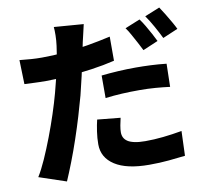

<svg xmlns="http://www.w3.org/2000/svg" viewBox="-92 -912 1183 1082"><g transform="rotate(-10 500.0 -371.5)"><path d="M452 -791Q447 -769 440 -739Q433 -709 429 -692Q422 -659 412 -609.5Q402 -560 389.5 -504.5Q377 -449 364 -398Q350 -346 331.5 -284.5Q313 -223 291.5 -159.5Q270 -96 247.5 -38Q225 20 205 66L50 14Q73 -23 97.5 -78Q122 -133 146 -196Q170 -259 190.5 -321.5Q211 -384 225 -436Q235 -472 243.5 -508.5Q252 -545 259.5 -579Q267 -613 272 -643.5Q277 -674 280 -697Q284 -727 284.5 -756Q285 -785 283 -804ZM188 -646Q251 -646 317 -652Q383 -658 450.5 -669.5Q518 -681 584 -696V-558Q522 -543 451.5 -533Q381 -523 312.5 -517.5Q244 -512 187 -512Q149 -512 119.5 -513.5Q90 -515 64 -516L60 -654Q100 -650 128 -648Q156 -646 188 -646ZM501 -488Q545 -493 596.5 -496Q648 -499 697 -499Q739 -499 783.5 -497Q828 -495 873 -490L870 -358Q833 -363 788.5 -366.5Q744 -370 697 -370Q643 -370 596 -367.5Q549 -365 501 -359ZM565 -235Q560 -215 556 -192.5Q552 -170 552 -154Q552 -137 558.5 -124Q565 -111 579 -101.5Q593 -92 618 -86.5Q643 -81 680 -81Q729 -81 781.5 -86.5Q834 -92 890 -102L885 39Q842 44 791 49Q740 54 679 54Q550 54 482.5 10.5Q415 -33 415 -109Q415 -145 420.5 -182Q426 -219 433 -248ZM766 -762Q779 -745 794 -719.5Q809 -694 822.5 -669Q836 -644 845 -625L758 -588Q748 -609 734.5 -633.5Q721 -658 707.5 -683Q694 -708 680 -727ZM887 -809Q900 -790 915.5 -764.5Q931 -739 945 -714.5Q959 -690 967 -673L880 -636Q865 -667 843 -706.5Q821 -746 801 -774Z"/></g></svg>

Font: Noto Sans SC ExtraBold
Style: Regular
Weight: 800
Designer: Ryoko NISHIZUKA 西塚涼子 (kana, bopomofo & ideographs); Paul D. Hunt (Latin, Greek & Cyrillic); Sandoll Communications 산돌커뮤니
Foundry: Adobe
Version: Version 2.004-H2;hotconv 1.0.118;makeotfexe 2.5.65603